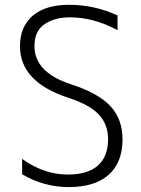

<svg xmlns="http://www.w3.org/2000/svg" viewBox="-20 -761 583 792"><path d="M464.8 -636.7Q366.2 -689.5 268.6 -689.5Q205.1 -689.5 163.6 -661.1Q122.1 -632.8 122.1 -571.3Q122.1 -462.9 270.5 -414.1Q385.7 -377 435.5 -323.2Q485.4 -269.5 485.4 -186.5Q485.4 -90.8 428.2 -40Q371.1 10.7 263.7 10.7Q161.1 10.7 71.3 -42V-105.5Q161.1 -41 259.8 -41Q341.8 -41 383.8 -78.1Q425.8 -115.2 425.8 -186.5Q425.8 -248 387.7 -288.6Q349.6 -329.1 262.7 -357.4Q61.5 -422.9 62.5 -571.3Q62.5 -651.4 115.2 -696.3Q168 -741.2 264.6 -741.2Q370.1 -741.2 464.8 -697.3Z"/></svg>

Font: Gen Shin Gothic Light
Style: Regular
Weight: 200
Designer: [Source Han Sans]
Ryoko NISHIZUKA  (kana & ideographs); Paul D. Hunt (Latin, Greek & Cyrillic); Wenlong ZHANG  (bopomofo
Version: Version 1.002.20150607